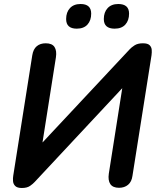

<svg xmlns="http://www.w3.org/2000/svg" viewBox="-20 -929 788 958"><path d="M89 9Q66 9 56 -1Q46 -11 45 -25.5Q44 -40 46 -52L141 -653Q146 -684 163.5 -698.5Q181 -713 208 -713Q240 -713 252 -694.5Q264 -676 259 -643L192 -218L627 -683Q635 -692 651 -702.5Q667 -713 693 -713Q717 -713 726.5 -703.5Q736 -694 737 -680.5Q738 -667 736 -653L641 -52Q637 -22 619 -7Q601 8 574 8Q543 8 530.5 -10.5Q518 -29 523 -63L590 -489L153 -21Q145 -12 130 -1.5Q115 9 89 9ZM552 -786Q498 -786 498 -834Q498 -868 517 -888.5Q536 -909 570 -909Q624 -909 624 -861Q624 -827 605.5 -806.5Q587 -786 552 -786ZM363 -786Q310 -786 310 -834Q310 -868 329 -888.5Q348 -909 382 -909Q435 -909 435 -861Q435 -827 416.5 -806.5Q398 -786 363 -786Z"/></svg>

Font: Nunito
Style: Bold Italic
Weight: 700
Italic angle: -9°
Designer: Vernon Adams
Foundry: Vernon Adams
Version: Version 3.601; ttfautohint (v1.8.2.53-6de2)